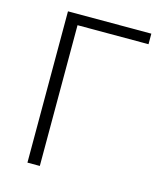

<svg xmlns="http://www.w3.org/2000/svg" viewBox="-110 -811 758 893"><g transform="rotate(15 269.5 -364.5)"><path d="M106.4 0V-728.5H507.8V-677.7H166V0Z"/></g></svg>

Font: Gen Shin Gothic Light
Style: Regular
Weight: 200
Designer: [Source Han Sans]
Ryoko NISHIZUKA  (kana & ideographs); Paul D. Hunt (Latin, Greek & Cyrillic); Wenlong ZHANG  (bopomofo
Version: Version 1.002.20150607